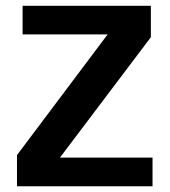

<svg xmlns="http://www.w3.org/2000/svg" viewBox="-20 -648 591 668"><path d="M510.7 0V-99.6H188.5L504.9 -518.6V-627.9H58.6V-528.3H354.5L39.1 -108.4V0Z"/></svg>

Font: Namkio Khamti Book
Style: Bold
Weight: 800
Designer: Debbi Hosken
Foundry: SIL International
Version: Version 3.917